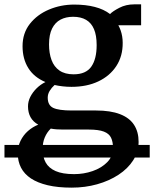

<svg xmlns="http://www.w3.org/2000/svg" viewBox="-50 -591 706 881"><path d="M637 74V132H-29.5V74ZM279 270Q215.5 270 169 259Q122.5 248 92 227.8Q61.5 207.5 46.5 178.5Q31.5 149.5 31.5 113Q31.5 81 44.2 55Q57 29 78.2 10.2Q99.5 -8.5 125.5 -19Q102 -32 90.2 -53.2Q78.5 -74.5 78.5 -103Q78.5 -125.5 89.2 -146.8Q100 -168 118 -185.8Q136 -203.5 158.5 -214.5Q106 -236.5 79.8 -278.8Q53.5 -321 53.5 -379Q53.5 -439 87.2 -481.8Q121 -524.5 175 -547.2Q229 -570 290.5 -570Q343.5 -570 385 -559.2Q426.5 -548.5 455 -526.5Q466.5 -539 497.2 -555Q528 -571 565.5 -571H597.5V-475H493Q499 -464.5 503.5 -451.8Q508 -439 510.5 -424.5Q513 -410 513 -394.5Q513.5 -333.5 483.8 -288Q454 -242.5 401.2 -217.5Q348.5 -192.5 278 -192.5Q257 -192.5 237.5 -194.8Q218 -197 200.5 -201Q187 -189 178 -174.2Q169 -159.5 169 -143Q169 -108 194.2 -96Q219.5 -84 279.5 -84H390.5Q457 -84 500.5 -67.2Q544 -50.5 565 -18.2Q586 14 586 60Q586 105.5 561.5 144Q537 182.5 494 210.8Q451 239 395.8 254.5Q340.5 270 279 270ZM290 208Q334.5 208 375 194Q415.5 180 442 153.2Q468.5 126.5 468.5 87.5Q468.5 59.5 459.5 40.8Q450.5 22 426.5 12.8Q402.5 3.5 357 3.5H239.5Q224 3.5 209.8 2.5Q195.5 1.5 183 -1Q165.5 16 155.5 39.5Q145.5 63 145.5 94Q145.5 129 159.5 154.5Q173.5 180 205.2 194Q237 208 290 208ZM288 -250Q344 -250 368.8 -285Q393.5 -320 393.5 -384Q393.5 -429 381.2 -457.5Q369 -486 345 -500Q321 -514 285.5 -514Q252.5 -514 227.8 -501Q203 -488 189 -460Q175 -432 175 -387Q175 -346.5 186.5 -315.5Q198 -284.5 223 -267.2Q248 -250 288 -250Z"/></svg>

Font: Merriweather SemiBold
Style: Regular
Weight: 600
Version: Version 2.100